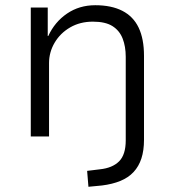

<svg xmlns="http://www.w3.org/2000/svg" viewBox="-20 -523 668 736"><path d="M319 193 314 132 363 126Q411 121 436.5 95.5Q462 70 462 15V-305Q462 -345 450 -375.5Q438 -406 411 -423Q384 -440 336 -440Q287 -440 249 -418Q211 -396 189.5 -359.5Q168 -323 168 -281V0H98V-494H163V-385H165Q190 -439 237 -471Q284 -503 345 -503Q407 -503 449 -481.5Q491 -460 511.5 -417Q532 -374 532 -309V13Q532 54 522 84.5Q512 115 492 136.5Q472 158 441.5 170.5Q411 183 371 188Z"/></svg>

Font: Nunito Sans 7pt Light
Style: Regular
Weight: 300
Designer: Vernon Adams
Foundry: Vernon Adams
Version: Version 3.101;gftools[0.9.27]